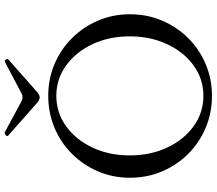

<svg xmlns="http://www.w3.org/2000/svg" viewBox="-72 -827 912 808"><g transform="rotate(-90 384.0 -423.0)"><path d="M385 13Q313 13 250 -13.5Q187 -40 140 -87.5Q93 -135 66.5 -197.5Q40 -260 40 -332Q40 -404 66.5 -466Q93 -528 140 -575.5Q187 -623 250 -649.5Q313 -676 385 -676Q456 -676 518.5 -649.5Q581 -623 628 -575.5Q675 -528 701.5 -466Q728 -404 728 -332Q728 -260 701.5 -197.5Q675 -135 628 -87.5Q581 -40 518.5 -13.5Q456 13 385 13ZM385 -23Q455 -23 512 -64Q569 -105 602 -175.5Q635 -246 635 -333Q635 -420 602 -490Q569 -560 512 -601Q455 -642 385 -642Q314 -642 257 -601Q200 -560 167 -490Q134 -420 134 -333Q134 -246 167 -175.5Q200 -105 257 -64Q314 -23 385 -23ZM378 -712Q367 -712 355 -723L218 -844Q212 -848 219 -854.5Q226 -861 233 -858L361 -789Q370 -784 378 -784Q387 -784 396 -789L527 -858Q532 -861 537 -854.5Q542 -848 538 -844L401 -723Q389 -712 378 -712Z"/></g></svg>

Font: Junicode SmExp
Style: Regular
Weight: 400
Width: 6
Designer: Peter S. Baker
Version: Version 2.205; ttfautohint (v1.8.4)